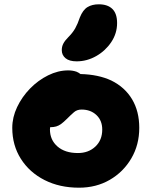

<svg xmlns="http://www.w3.org/2000/svg" viewBox="-20 -860 704 892"><path d="M347 12Q257 12 187 -23.5Q117 -59 77 -122Q37 -185 37 -266Q37 -315 59.5 -362.5Q82 -410 119.5 -448.5Q157 -487 203.5 -510Q250 -533 297 -533Q317 -533 335 -527Q345 -523 354 -516Q437 -514 497 -486Q560 -455 593.5 -399Q627 -343 627 -266Q627 -187 590 -124Q553 -61 490 -24.5Q427 12 347 12ZM213 -269Q212 -264 212 -259Q212 -210 247 -179.5Q282 -149 342 -149Q391 -149 423 -179Q455 -209 455 -258Q455 -300 428 -325.5Q401 -351 359 -351Q338 -351 324 -339Q310 -327 290 -307Q276 -293 264.5 -284.5Q253 -276 241 -272.5Q229 -269 213 -269Q213 -269 213 -269ZM336 -575Q302 -575 284.5 -589.5Q267 -604 267 -627Q267 -644 274.5 -658Q282 -672 297 -687Q318 -708 329.5 -728.5Q341 -749 351 -779Q365 -814 386.5 -827Q408 -840 439 -840Q480 -840 502 -818.5Q524 -797 524 -753Q524 -705 497 -664.5Q470 -624 427 -599.5Q384 -575 336 -575Z"/></svg>

Font: Shantell Sans Light ExtraBold
Style: Regular
Weight: 800
Version: Version 1.011;[c5ecc13dd]